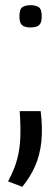

<svg xmlns="http://www.w3.org/2000/svg" viewBox="-20 -558 211 741"><path d="M97 -452Q86 -452 76 -455Q66 -458 60.5 -467Q55 -476 55 -495Q55 -524 67.5 -531Q80 -538 97 -538Q116 -538 128.5 -531Q141 -524 141 -495Q141 -476 135.5 -467Q130 -458 120 -455Q110 -452 97 -452ZM137 -129Q145 -62 139.5 -10.5Q134 41 115.5 83Q97 125 66 163L11 142Q36 96 46.5 55.5Q57 15 58.5 -29Q60 -73 56 -129Z"/></svg>

Font: Matangi Medium
Style: Regular
Weight: 500
Designer: Prashant Pant
Foundry: The Graphic Ant
Version: Version 3.002